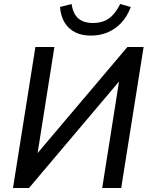

<svg xmlns="http://www.w3.org/2000/svg" viewBox="-20 -940 749 960"><path d="M45 0 157 -705H252L163 -143L142 -144L617 -705H698L586 0H491L580 -563H601L125 0ZM435 -762Q389 -762 356 -778.5Q323 -795 303.5 -826.5Q284 -858 280 -905L338 -920Q345 -871 371.5 -848Q398 -825 444 -825Q493 -825 525 -848Q557 -871 581 -920L634 -905Q616 -857 586 -825.5Q556 -794 518 -778Q480 -762 435 -762Z"/></svg>

Font: Nunito Sans 10pt SemiCondensed SemiBold
Style: Italic
Weight: 600
Width: 4
Italic angle: -9°
Designer: Vernon Adams
Foundry: Vernon Adams
Version: Version 3.101;gftools[0.9.27]